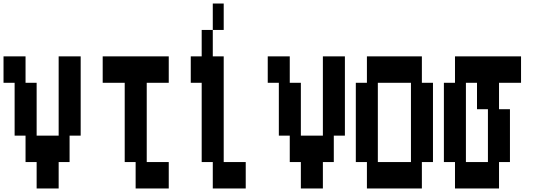

<svg xmlns="http://www.w3.org/2000/svg" viewBox="-20 -1050 3040 1090"><path d="M188 20V-130H125V-280H63V-580H0V-730H125V-580H188V-280H313V-730H438V-280H375V-130H313V20Z M750 20V-130H688V-580H563V-730H938V-580H813V-130H938V20Z M1250 -880H1188V-1030H1250ZM1375 -130V20H1188V-130H1125V-580H1063V-730H1125V-880H1188V-730H1250V-130Z M1688 20V-130H1625V-280H1563V-580H1500V-730H1625V-580H1688V-280H1813V-730H1938V-280H1875V-130H1813V20Z M2063 20V-130H2000V-580H2063V-730H2375V-580H2438V-130H2375V20ZM2125 -130H2313V-580H2125Z M2563 20V-130H2500V-580H2563V-730H2938V-580H2813V-430H2875V-130H2813V20ZM2625 -130H2750V-430H2688V-580H2625Z"/></svg>

Font: 2P VHS
Style: Regular
Weight: 400
Designer: CodeMan38
Foundry: CodeMan38
Version: Version 3.000